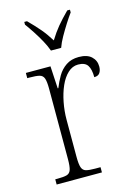

<svg xmlns="http://www.w3.org/2000/svg" viewBox="-117 -828 621 889"><g transform="rotate(-15 193.5 -383.0)"><path d="M41 0V-25H53Q81 -25 96 -29Q111 -33 116.5 -49Q122 -65 122 -101V-438Q122 -472 116.5 -487.5Q111 -503 95 -507Q79 -511 47 -511H37V-536H155L161 -429H164Q175 -457 190.5 -483.5Q206 -510 231 -527Q256 -544 292 -544Q332 -544 352.5 -525Q373 -506 373 -477Q373 -459 365 -447Q357 -435 338 -435Q338 -473 325.5 -492Q313 -511 280 -511Q253 -511 231 -490.5Q209 -470 194 -436Q179 -402 171 -360.5Q163 -319 163 -278V-100Q163 -65 168.5 -49Q174 -33 189 -29Q204 -25 232 -25H258V0ZM176 -606Q168 -629 153.5 -655.5Q139 -682 122 -708Q105 -734 91 -753V-766H104Q136 -734 158 -708Q180 -682 201 -648Q222 -682 243.5 -708Q265 -734 297 -766H310V-753Q296 -734 279.5 -708Q263 -682 248 -655.5Q233 -629 225 -606Z"/></g></svg>

Font: Noto Serif Armenian SemiCondensed ExtraLight
Style: Regular
Weight: 200
Width: 4
Designer: Monotype Design Team
Foundry: Monotype Imaging Inc.
Version: Version 2.008; ttfautohint (v1.8.4.7-5d5b)